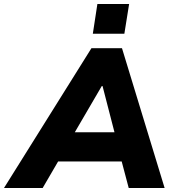

<svg xmlns="http://www.w3.org/2000/svg" viewBox="-73 -948 876 968"><path d="M-53 0 388 -705H542L757 0H576L527 -185L582 -134H178L248 -182L142 0ZM440 -514 283 -245 262 -281H546L514 -243L444 -514ZM395 -778 418 -928H578L554 -778Z"/></svg>

Font: Nunito Sans 10pt Black
Style: Italic
Weight: 900
Italic angle: -9°
Designer: Vernon Adams
Foundry: Vernon Adams
Version: Version 3.101;gftools[0.9.27]